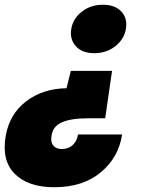

<svg xmlns="http://www.w3.org/2000/svg" viewBox="-44 -597 602 805"><path d="M467.8 -33.2Q454.1 62 379.2 125Q304.2 188 183.1 188Q74.2 188 18.1 132.1Q-38.1 76.2 -20 -27.8Q-3.9 -119.1 65.9 -172.4Q135.7 -225.6 234.9 -227.1L252.9 -299.8H425.8L397 -101.1H325.2Q255.4 -101.1 216.3 -84.5Q177.2 -67.9 171.9 -26.9Q167.5 -1 179.4 13.4Q191.4 27.8 214.8 27.8Q243.2 27.8 261 11Q278.8 -5.9 283.2 -33.2ZM387.2 -577.1Q438.5 -577.1 464.8 -548.6Q491.2 -520 483.9 -476.1Q476.6 -432.6 439.5 -403.3Q402.3 -374 351.1 -374Q300.3 -374 273.9 -403.3Q247.6 -432.6 254.9 -476.1Q262.2 -519.5 299.3 -548.3Q336.4 -577.1 387.2 -577.1Z"/></svg>

Font: Poppins ExtraBold
Style: Italic
Weight: 800
Italic angle: -10°
Designer: Ninad Kale (Devanagari), Jonny Pinhorn (Latin)
Foundry: Indian Type Foundry
Version: Version 3.200;PS 1.000;hotconv 16.6.54;makeotf.lib2.5.65590